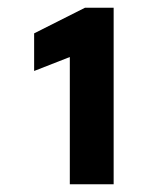

<svg xmlns="http://www.w3.org/2000/svg" viewBox="-20 -908 408 495"><path d="M160 -433V-761L68 -725V-822L199 -888H273V-433Z"/></svg>

Font: Oswald SemiBold
Style: Regular
Weight: 600
Designer: Vernon Adams
Foundry: Vernon Adams
Version: Version 4.103;gftools[0.9.33.dev8+g029e19f]